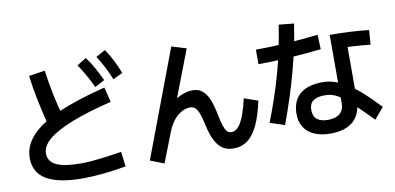

<svg xmlns="http://www.w3.org/2000/svg" viewBox="-79 -1098 2797 1361"><g transform="rotate(-10 1320.0 -417.5)"><path d="M73.3 -191.1Q73.3 -275.6 137.2 -346.7Q201.1 -417.8 335 -477.8Q468.9 -537.8 681.1 -591.1L707.8 -483.3Q530 -440 416.1 -394.4Q302.2 -348.9 247.2 -301.7Q192.2 -254.4 192.2 -202.2Q192.2 -143.3 250 -116.7Q307.8 -90 423.3 -90Q461.1 -90 501.7 -93.3Q542.2 -96.7 595 -103.3Q647.8 -110 718.9 -121.1L732.2 -14.4Q645.6 1.1 566.1 8.9Q486.7 16.7 416.7 16.7Q248.9 16.7 161.1 -33.3Q73.3 -83.3 73.3 -191.1ZM242.2 -403.3Q217.8 -496.7 199.4 -586.1Q181.1 -675.6 170 -764.4L285.6 -782.2Q297.8 -693.3 315.6 -606.7Q333.3 -520 358.9 -432.2ZM618.9 -605.6Q595.6 -655.6 572.2 -696.7Q548.9 -737.8 521.1 -778.9L587.8 -820Q617.8 -780 641.7 -736.7Q665.6 -693.3 688.9 -643.3ZM754.4 -637.8Q733.3 -690 711.7 -731.7Q690 -773.3 663.3 -814.4L731.1 -852.2Q760 -810 781.7 -766.7Q803.3 -723.3 824.4 -671.1Z M1007.8 13.3 908.9 -25.6 1198.9 -795.6 1304.4 -763.3 1148.9 -358.9 1113.3 -382.2Q1158.9 -421.1 1204.4 -442.2Q1250 -463.3 1292.2 -463.3Q1326.7 -463.3 1350.6 -448.9Q1374.4 -434.4 1391.7 -407.2Q1408.9 -380 1421.1 -340Q1433.3 -300 1443.3 -247.8Q1451.1 -208.9 1460 -181.1Q1468.9 -153.3 1481.1 -138.3Q1493.3 -123.3 1515.6 -123.3Q1553.3 -123.3 1583.9 -175.6Q1614.4 -227.8 1641.1 -344.4L1740 -310Q1717.8 -205.6 1686.1 -138.3Q1654.4 -71.1 1611.1 -38.9Q1567.8 -6.7 1511.1 -6.7Q1471.1 -6.7 1443.9 -20.6Q1416.7 -34.4 1396.7 -61.7Q1376.7 -88.9 1362.2 -127.8Q1347.8 -166.7 1337.8 -217.8Q1328.9 -257.8 1318.3 -286.7Q1307.8 -315.6 1293.3 -331.1Q1278.9 -346.7 1252.2 -346.7Q1235.6 -346.7 1213.9 -339.4Q1192.2 -332.2 1169.4 -314.4Q1146.7 -296.7 1125.6 -266.7Q1104.4 -236.7 1087.8 -192.2Z M1990 -175.6Q1992.2 -266.7 2048.9 -313.3Q2105.6 -360 2210 -360Q2253.3 -360 2296.7 -346.1Q2340 -332.2 2387.2 -302.8Q2434.4 -273.3 2486.7 -226.7Q2538.9 -180 2601.1 -113.3L2533.3 -33.3Q2460 -107.8 2411.7 -153.9Q2363.3 -200 2329.4 -223.9Q2295.6 -247.8 2268.3 -256.7Q2241.1 -265.6 2210 -265.6Q2152.2 -265.6 2125 -244.4Q2097.8 -223.3 2097.8 -178.9Q2097.8 -134.4 2124.4 -112.2Q2151.1 -90 2203.3 -90Q2260 -90 2289.4 -115.6Q2318.9 -141.1 2318.9 -191.1V-681.1Q2474.4 -681.1 2600 -666.7L2592.2 -562.2Q2472.2 -576.7 2330 -576.7L2428.9 -651.1V-203.3Q2428.9 -97.8 2371.7 -44.4Q2314.4 8.9 2203.3 8.9Q2136.7 8.9 2087.8 -12.8Q2038.9 -34.4 2013.3 -76.7Q1987.8 -118.9 1990 -175.6ZM1791.1 -141.1Q1857.8 -310 1903.3 -474.4Q1948.9 -638.9 1975.6 -815.6L2084.4 -804.4Q2060 -641.1 2013.3 -468.3Q1966.7 -295.6 1896.7 -106.7ZM1785.6 -668.9Q1983.3 -668.9 2234.4 -696.7L2238.9 -592.2Q1983.3 -564.4 1785.6 -564.4Z"/></g></svg>

Font: Paperlogy 6 SemiBold
Style: Regular
Weight: 600
Designer: redesigned by Lee Juim, glyphs from Gmarket Sans & Montserrat
Foundry: PT&
Version: Version 1.001